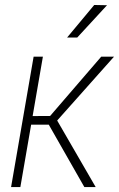

<svg xmlns="http://www.w3.org/2000/svg" viewBox="-20 -758 482 778"><path d="M153.8 -528.3 62.5 0H24.9L116.2 -528.3ZM441.9 -528.3 196.8 -252.9H91.8L95.2 -287.6L183.1 -288.1L390.1 -528.3ZM321.8 0 174.8 -257.8 200.7 -288.6 367.7 0ZM252 -606 361.8 -737.8 413.6 -736.8 293 -606Z"/></svg>

Font: Roboto Condensed ExtraLight
Style: Italic
Weight: 250
Italic angle: -12°
Designer: Christian Robertson
Foundry: Google
Version: Version 3.008; 2023